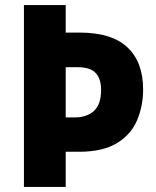

<svg xmlns="http://www.w3.org/2000/svg" viewBox="-20 -734 613 754"><path d="M542 -383Q542 -317 518 -261Q494 -205 438.5 -171.5Q383 -138 290 -138H238V0H74V-714H238V-606H293Q419 -606 480.5 -548Q542 -490 542 -383ZM274 -273Q321 -273 349 -298.5Q377 -324 377 -381Q377 -425 355.5 -447.5Q334 -470 287 -470H238V-273Z"/></svg>

Font: Noto Sans Hebrew SemiCondensed ExtraBold
Style: Regular
Weight: 800
Width: 4
Designer: Monotype Design Team
Foundry: Monotype Imaging Inc.
Version: Version 2.004; ttfautohint (v1.8.4.7-5d5b)